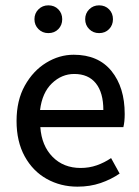

<svg xmlns="http://www.w3.org/2000/svg" viewBox="-20 -688 522 719"><path d="M270 11Q207 11 155 -18Q103 -47 72.5 -102.5Q42 -158 42 -235Q42 -312 73 -367.5Q104 -423 153 -453Q202 -483 256 -483Q348 -483 397.5 -422Q447 -361 447 -261Q447 -232 442 -212H131Q136 -142 177 -100.5Q218 -59 282 -59Q314 -59 342.5 -69Q371 -79 396 -96L428 -38Q396 -16 356.5 -2.5Q317 11 270 11ZM130 -276H367Q367 -341 339 -376Q311 -411 258 -411Q211 -411 174.5 -376Q138 -341 130 -276ZM161 -564Q139 -564 124 -579Q109 -594 109 -616Q109 -638 124 -653Q139 -668 161 -668Q184 -668 198.5 -653Q213 -638 213 -616Q213 -594 198.5 -579Q184 -564 161 -564ZM351 -564Q329 -564 314 -579Q299 -594 299 -616Q299 -638 314 -653Q329 -668 351 -668Q374 -668 388.5 -653Q403 -638 403 -616Q403 -594 388.5 -579Q374 -564 351 -564Z"/></svg>

Font: Narnoor
Style: Regular
Weight: 400
Designer: S. Sridhar Murthy
Foundry: SIL International
Version: Version 3.000